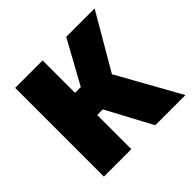

<svg xmlns="http://www.w3.org/2000/svg" viewBox="-141 -699 846 846"><g transform="rotate(-45 281.5 -276.5)"><path d="M55 0H226V-213H261L375 0H563L399 -294L550 -553H373L262 -351H226V-553H55Z"/></g></svg>

Font: Noto Sans Condensed Black
Style: Regular
Weight: 900
Width: 3
Designer: Monotype Design Team
Foundry: Monotype Imaging Inc.
Version: Version 2.013